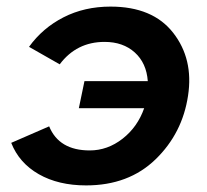

<svg xmlns="http://www.w3.org/2000/svg" viewBox="-20 -553 627 582"><path d="M315 -533Q443 -533 505 -453.5Q567 -374 550 -263Q533 -149 451.5 -70Q370 9 241 9Q157 9 97.5 -25Q38 -59 14 -120L129 -170Q159 -97 252 -97Q306 -97 351.5 -132.5Q397 -168 417 -225H219L236 -307H428Q424 -362 388.5 -394Q353 -426 297 -426Q212 -426 161 -358L68 -411Q109 -468 172.5 -500.5Q236 -533 315 -533Z"/></svg>

Font: Raleway-v4020
Style: Bold Italic
Weight: 700
Italic angle: -12°
Designer: Matt McInerney, Pablo Impallari, Rodrigo Fuenzalida
Foundry: Matt McInerney, Pablo Impallari, Rodrigo Fuenzalida
Version: Version 4.020;PS 004.020;hotconv 1.0.88;makeotf.lib2.5.64775